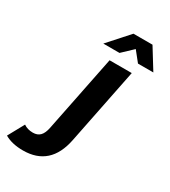

<svg xmlns="http://www.w3.org/2000/svg" viewBox="-407 -859 1033 1170"><g transform="rotate(30 110.0 -274.5)"><path d="M-180 172 -118 59Q-91 78 -53 78Q-21 78 -2.5 59Q16 40 24 -1L132 -538H288L181 -5Q140 202 -51 202Q-129 202 -180 172ZM292 -607 236 -677 162 -607H48L177 -751H311L400 -607Z"/></g></svg>

Font: Montserrat Alternates
Style: Bold Italic
Weight: 700
Italic angle: -11.3°
Designer: Julieta Ulanovsky
Foundry: Julieta Ulanovsky
Version: Version 7.200